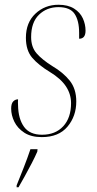

<svg xmlns="http://www.w3.org/2000/svg" viewBox="-20 -567 409 808"><path d="M156 10Q111 10 82.5 -8.5Q54 -27 40.5 -54.5Q27 -82 27 -110Q27 -131 35.5 -140Q44 -149 56 -149Q55 -137 56 -123Q57 -67 81 -33.5Q105 0 157 0Q213 0 246 -35.5Q279 -71 279 -133Q279 -171 257.5 -203.5Q236 -236 190 -264Q142 -293 115.5 -324Q89 -355 89 -408Q89 -472 129 -509.5Q169 -547 226 -547Q266 -547 291.5 -531Q317 -515 328.5 -490Q340 -465 340 -438Q340 -404 313 -404Q313 -410 313 -416.5Q313 -423 313 -429Q313 -480 294 -508.5Q275 -537 226 -537Q177 -537 144 -505Q111 -473 111 -411Q111 -369 134 -342.5Q157 -316 200 -289Q246 -262 273.5 -227.5Q301 -193 301 -140Q301 -78 264 -34Q227 10 156 10ZM50 213Q63 181 79.5 139Q96 97 108 61H138L137 71Q128 92 113.5 120Q99 148 84 175Q69 202 58 221H50Z"/></svg>

Font: Noto Serif Display SemiCondensed Thin
Style: Italic
Weight: 100
Width: 4
Italic angle: -12°
Designer: Monotype Design Team
Foundry: Monotype Imaging Inc.
Version: Version 2.009